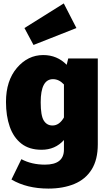

<svg xmlns="http://www.w3.org/2000/svg" viewBox="-20 -876 610 1123"><path d="M263 227Q137 227 47 174L105 55Q165 87 243 87Q354 87 354 -1V-57Q303 0 223 0Q151 0 105 -36Q59 -72 37 -135Q15 -198 15 -280Q15 -404 79 -479Q143 -554 233 -554Q314 -554 370 -497L379 -534H552V-32Q552 58 516 115.5Q480 173 414.5 200Q349 227 263 227ZM287 -142Q327 -142 354 -189V-382Q325 -413 290 -413Q218 -413 218 -278Q218 -200 236 -171Q254 -142 287 -142ZM176 -613 123 -712 353 -856 427 -712Z"/></svg>

Font: Trujillo Black
Style: Regular
Weight: 900
Designer: Fira Sans original fonts by bBox Type GmbH, Carrois Corporate GbR, & Edenspiekermann AG / Changes by Cristiano Sobral
Foundry: Fira Sans original fonts by bBox Type GmbH, Carrois Corporate GbR, & Edenspiekermann AG / Changes by Cristiano Sobral
Version: Version 4.301;July 28, 2020;FontCreator 13.0.0.2655 64-bit